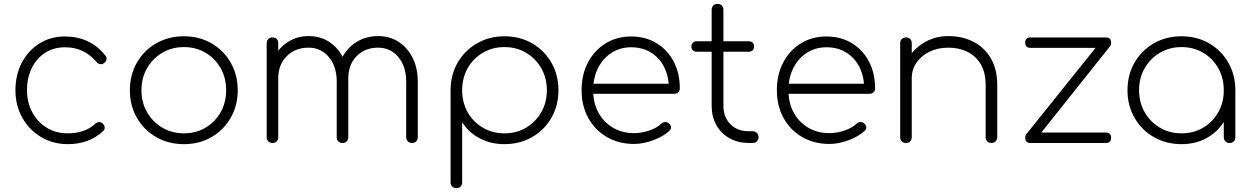

<svg xmlns="http://www.w3.org/2000/svg" viewBox="-20 -741 6482 995"><path d="M332 6Q254 6 192.5 -31Q131 -68 95.5 -131Q60 -194 60 -273Q60 -353 93 -416Q126 -479 184 -515.5Q242 -552 317 -552Q381 -552 434 -527.5Q487 -503 526 -453Q534 -443 532 -432Q530 -421 519 -414Q510 -407 499 -408.5Q488 -410 480 -420Q416 -496 317 -496Q258 -496 213.5 -467Q169 -438 144.5 -388Q120 -338 120 -273Q120 -210 147 -159.5Q174 -109 221.5 -79.5Q269 -50 332 -50Q373 -50 409.5 -62Q446 -74 473 -99Q482 -107 493 -108Q504 -109 512 -101Q522 -92 522.5 -80.5Q523 -69 514 -61Q441 6 332 6Z M933 6Q853 6 789.5 -30.5Q726 -67 689.5 -130.5Q653 -194 653 -273Q653 -353 689.5 -416.5Q726 -480 789.5 -516.5Q853 -553 933 -553Q1013 -553 1076 -516.5Q1139 -480 1175.5 -416.5Q1212 -353 1212 -273Q1212 -194 1175.5 -130.5Q1139 -67 1076 -30.5Q1013 6 933 6ZM933 -50Q996 -50 1045.5 -79.5Q1095 -109 1123.5 -159.5Q1152 -210 1152 -274Q1152 -337 1123.5 -387.5Q1095 -438 1045.5 -467.5Q996 -497 933 -497Q871 -497 821 -467.5Q771 -438 742 -387.5Q713 -337 713 -273Q713 -210 742 -159.5Q771 -109 821 -79.5Q871 -50 933 -50Z M2115 0Q2102 0 2093.5 -8.5Q2085 -17 2085 -30V-319Q2085 -396 2044.5 -445Q2004 -494 1939 -494Q1870 -494 1826.5 -448.5Q1783 -403 1785 -326H1725Q1727 -395 1755 -446Q1783 -497 1831 -525.5Q1879 -554 1939 -554Q2000 -554 2046 -524Q2092 -494 2118.5 -441Q2145 -388 2145 -319V-30Q2145 -17 2137 -8.5Q2129 0 2115 0ZM1392 0Q1379 0 1370.5 -8.5Q1362 -17 1362 -30V-517Q1362 -531 1370.5 -539Q1379 -547 1392 -547Q1406 -547 1414 -539Q1422 -531 1422 -517V-30Q1422 -17 1414 -8.5Q1406 0 1392 0ZM1755 0Q1742 0 1733.5 -8.5Q1725 -17 1725 -30V-319Q1725 -396 1684.5 -445Q1644 -494 1579 -494Q1510 -494 1466 -450Q1422 -406 1422 -336H1372Q1375 -400 1402.5 -449Q1430 -498 1476 -526Q1522 -554 1579 -554Q1640 -554 1686 -524Q1732 -494 1758.5 -441Q1785 -388 1785 -319V-30Q1785 -17 1777 -8.5Q1769 0 1755 0Z M2345 234Q2332 234 2323.5 225.5Q2315 217 2315 204V-279Q2317 -358 2353.5 -419.5Q2390 -481 2453 -517Q2516 -553 2594 -553Q2674 -553 2737.5 -516.5Q2801 -480 2837.5 -416.5Q2874 -353 2874 -273Q2874 -194 2837.5 -130.5Q2801 -67 2737.5 -30.5Q2674 6 2594 6Q2522 6 2464.5 -25Q2407 -56 2375 -108V204Q2375 217 2367 225.5Q2359 234 2345 234ZM2594 -50Q2657 -50 2706.5 -79.5Q2756 -109 2785 -159.5Q2814 -210 2814 -273Q2814 -337 2785 -387.5Q2756 -438 2706.5 -467.5Q2657 -497 2594 -497Q2532 -497 2482 -467.5Q2432 -438 2403.5 -387.5Q2375 -337 2375 -273Q2375 -210 2403.5 -159.5Q2432 -109 2482 -79.5Q2532 -50 2594 -50Z M3266 5Q3187 5 3125.5 -30.5Q3064 -66 3029 -129Q2994 -192 2994 -273Q2994 -355 3027 -417.5Q3060 -480 3118 -516Q3176 -552 3251 -552Q3325 -552 3382 -517.5Q3439 -483 3471 -422.5Q3503 -362 3503 -283Q3503 -270 3495 -262.5Q3487 -255 3474 -255H3034V-307H3490L3446 -274Q3448 -339 3424 -389Q3400 -439 3355.5 -467.5Q3311 -496 3251 -496Q3194 -496 3149.5 -467.5Q3105 -439 3079.5 -389Q3054 -339 3054 -273Q3054 -208 3081 -158Q3108 -108 3156 -79.5Q3204 -51 3266 -51Q3305 -51 3344.5 -64.5Q3384 -78 3407 -100Q3415 -108 3426.5 -108.5Q3438 -109 3446 -102Q3457 -93 3457.5 -82Q3458 -71 3448 -62Q3416 -33 3364.5 -14Q3313 5 3266 5Z M3857 0Q3802 -1 3759 -25.5Q3716 -50 3692 -93.5Q3668 -137 3668 -192V-690Q3668 -704 3676.5 -712.5Q3685 -721 3698 -721Q3712 -721 3720.5 -712.5Q3729 -704 3729 -690V-192Q3729 -134 3765 -97.5Q3801 -61 3858 -61H3880Q3894 -61 3902.5 -52.5Q3911 -44 3911 -30Q3911 -17 3902.5 -8.5Q3894 0 3880 0ZM3590 -473Q3578 -473 3570.5 -480.5Q3563 -488 3563 -500Q3563 -512 3570.5 -519.5Q3578 -527 3590 -527H3861Q3873 -527 3880.5 -519.5Q3888 -512 3888 -500Q3888 -488 3880.5 -480.5Q3873 -473 3861 -473Z M4278 5Q4199 5 4137.5 -30.5Q4076 -66 4041 -129Q4006 -192 4006 -273Q4006 -355 4039 -417.5Q4072 -480 4130 -516Q4188 -552 4263 -552Q4337 -552 4394 -517.5Q4451 -483 4483 -422.5Q4515 -362 4515 -283Q4515 -270 4507 -262.5Q4499 -255 4486 -255H4046V-307H4502L4458 -274Q4460 -339 4436 -389Q4412 -439 4367.5 -467.5Q4323 -496 4263 -496Q4206 -496 4161.5 -467.5Q4117 -439 4091.5 -389Q4066 -339 4066 -273Q4066 -208 4093 -158Q4120 -108 4168 -79.5Q4216 -51 4278 -51Q4317 -51 4356.5 -64.5Q4396 -78 4419 -100Q4427 -108 4438.5 -108.5Q4450 -109 4458 -102Q4469 -93 4469.5 -82Q4470 -71 4460 -62Q4428 -33 4376.5 -14Q4325 5 4278 5Z M5118 0Q5105 0 5096.5 -8.5Q5088 -17 5088 -30V-299Q5088 -365 5062.5 -408Q5037 -451 4993.5 -472.5Q4950 -494 4895 -494Q4841 -494 4798 -473.5Q4755 -453 4730 -417Q4705 -381 4705 -336H4655Q4659 -398 4692 -447.5Q4725 -497 4778 -525.5Q4831 -554 4895 -554Q4967 -554 5024.5 -524.5Q5082 -495 5115 -438.5Q5148 -382 5148 -299V-30Q5148 -17 5139.5 -8.5Q5131 0 5118 0ZM4675 0Q4662 0 4653.5 -8.5Q4645 -17 4645 -30V-517Q4645 -531 4653.5 -539Q4662 -547 4675 -547Q4689 -547 4697 -539Q4705 -531 4705 -517V-30Q4705 -17 4697 -8.5Q4689 0 4675 0Z M5358 -31 5299 -46 5692 -536 5734 -503ZM5320 0Q5293 0 5293 -27Q5293 -54 5320 -54H5711Q5738 -54 5738 -27Q5738 0 5711 0ZM5320 -493Q5293 -493 5293 -520Q5293 -547 5320 -547H5711Q5738 -547 5738 -520Q5738 -493 5711 -493Z M6103 6Q6023 6 5959.5 -30.5Q5896 -67 5859.5 -130.5Q5823 -194 5823 -273Q5823 -353 5859.5 -416.5Q5896 -480 5959.5 -516.5Q6023 -553 6103 -553Q6183 -553 6246 -516.5Q6309 -480 6345.5 -416.5Q6382 -353 6382 -273L6357 -233Q6357 -165 6323.5 -111Q6290 -57 6233 -25.5Q6176 6 6103 6ZM6103 -50Q6166 -50 6215.5 -79.5Q6265 -109 6293.5 -159.5Q6322 -210 6322 -273Q6322 -337 6293.5 -387.5Q6265 -438 6215.5 -467.5Q6166 -497 6103 -497Q6041 -497 5991 -467.5Q5941 -438 5912 -387.5Q5883 -337 5883 -273Q5883 -210 5912 -159.5Q5941 -109 5991 -79.5Q6041 -50 6103 -50ZM6353 0Q6339 0 6330.5 -8.5Q6322 -17 6322 -30V-213L6341 -273H6382V-30Q6382 -17 6374 -8.5Q6366 0 6353 0Z"/></svg>

Font: ComfortaaLight
Style: Regular
Weight: 300
Designer: Johan Aakerlund
Foundry: Johan Aakerlund
Version: Version 3.104; ttfautohint (v1.8.1.43-b0c9)